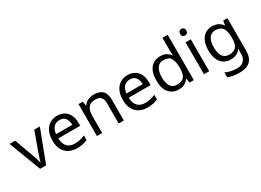

<svg xmlns="http://www.w3.org/2000/svg" viewBox="-27 -1656 3795 2792"><g transform="rotate(-30 1871.0 -260.0)"><path d="M203 0 0 -536H94L208 -220Q216 -198 225 -171Q234 -144 241 -119Q248 -94 251 -78H255Q258 -94 266 -119.5Q274 -145 283 -171.5Q292 -198 300 -220L414 -536H508L304 0Z M800 -546Q868 -546 918 -516Q968 -486 994.5 -431.5Q1021 -377 1021 -304V-251H654Q656 -160 700.5 -112.5Q745 -65 825 -65Q876 -65 915.5 -74.5Q955 -84 997 -102V-25Q956 -7 916 1.5Q876 10 821 10Q744 10 686 -21Q628 -52 595.5 -113Q563 -174 563 -264Q563 -352 592.5 -415Q622 -478 675.5 -512Q729 -546 800 -546ZM799 -474Q736 -474 699.5 -433.5Q663 -393 656 -321H929Q928 -389 897 -431.5Q866 -474 799 -474Z M1157 -536H1228L1241 -463H1246Q1272 -505 1318 -525.5Q1364 -546 1415 -546Q1512 -546 1560.5 -499Q1609 -452 1609 -349V0H1522V-343Q1522 -472 1402 -472Q1313 -472 1279 -422Q1245 -372 1245 -278V0H1157Z M1982 -546Q2050 -546 2100 -516Q2150 -486 2176.5 -431.5Q2203 -377 2203 -304V-251H1836Q1838 -160 1882.5 -112.5Q1927 -65 2007 -65Q2058 -65 2097.5 -74.5Q2137 -84 2179 -102V-25Q2138 -7 2098 1.5Q2058 10 2003 10Q1926 10 1868 -21Q1810 -52 1777.5 -113Q1745 -174 1745 -264Q1745 -352 1774.5 -415Q1804 -478 1857.5 -512Q1911 -546 1982 -546ZM1981 -474Q1918 -474 1881.5 -433.5Q1845 -393 1838 -321H2111Q2110 -389 2079 -431.5Q2048 -474 1981 -474Z M2529 10Q2429 10 2369 -59.5Q2309 -129 2309 -267Q2309 -405 2369.5 -475.5Q2430 -546 2530 -546Q2592 -546 2631.5 -523Q2671 -500 2696 -467H2702Q2700 -480 2698 -505.5Q2696 -531 2696 -546V-760H2784V0H2713L2700 -72H2696Q2672 -38 2632 -14Q2592 10 2529 10ZM2543 -63Q2628 -63 2662.5 -109.5Q2697 -156 2697 -250V-266Q2697 -366 2664 -419.5Q2631 -473 2542 -473Q2471 -473 2435.5 -416.5Q2400 -360 2400 -265Q2400 -169 2435.5 -116Q2471 -63 2543 -63Z M2999 -737Q3019 -737 3034.5 -723.5Q3050 -710 3050 -681Q3050 -652 3034.5 -638.5Q3019 -625 2999 -625Q2977 -625 2962 -638.5Q2947 -652 2947 -681Q2947 -710 2962 -723.5Q2977 -737 2999 -737ZM3042 -536V0H2954V-536Z M3402 -546Q3455 -546 3497.5 -526Q3540 -506 3570 -465H3575L3587 -536H3657V9Q3657 124 3598.5 182Q3540 240 3417 240Q3299 240 3224 206V125Q3303 167 3422 167Q3491 167 3530.5 126.5Q3570 86 3570 16V-5Q3570 -17 3571 -39.5Q3572 -62 3573 -71H3569Q3515 10 3403 10Q3299 10 3240.5 -63Q3182 -136 3182 -267Q3182 -395 3240.5 -470.5Q3299 -546 3402 -546ZM3414 -472Q3347 -472 3310 -418.5Q3273 -365 3273 -266Q3273 -167 3309 -114.5Q3345 -62 3416 -62Q3497 -62 3534 -105.5Q3571 -149 3571 -246V-267Q3571 -376 3533 -424Q3495 -472 3414 -472Z"/></g></svg>

Font: BC Sans
Style: Regular
Weight: 400
Designer: Monotype Design Team
Province of B.C.
Foundry: Monotype Imaging Inc.
Version: Version 2.000;GOOG;noto-source:20170915:90ef993387c0